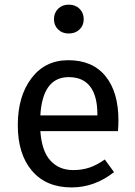

<svg xmlns="http://www.w3.org/2000/svg" viewBox="-20 -800 584 832"><path d="M277.8 -654.8Q249.5 -654.8 231.7 -672.4Q213.9 -689.9 213.9 -716.8Q213.9 -744.1 231.7 -762Q249.5 -779.8 277.8 -779.8Q306.6 -779.8 324.7 -762Q342.8 -744.1 342.8 -716.8Q342.8 -689.9 324.7 -672.4Q306.6 -654.8 277.8 -654.8ZM493.2 -278.8Q493.2 -256.3 491.2 -231.9H154.8Q161.1 -144.5 198.7 -103.8Q236.3 -63 296.9 -63Q335.4 -63 367.4 -73.7Q399.4 -84.5 434.1 -108.9L474.1 -54.2Q390.1 12.2 290 12.2Q180.2 12.2 118.7 -59.8Q57.1 -131.8 57.1 -257.8Q57.1 -382.8 116.2 -460.9Q175.3 -539.1 275.9 -539.1Q380.9 -539.1 437 -470.2Q493.2 -401.4 493.2 -278.8ZM401.9 -299.8V-306.2Q401.9 -384.3 370.6 -425Q339.4 -465.8 277.8 -465.8Q164.6 -465.8 154.8 -299.8Z"/></svg>

Font: FiraGO
Style: Regular
Weight: 400
Designer: bBox Type
Foundry: bBox Type GmbH
Version: Version 1.001;PS 001.001;hotconv 1.0.88;makeotf.lib2.5.64775